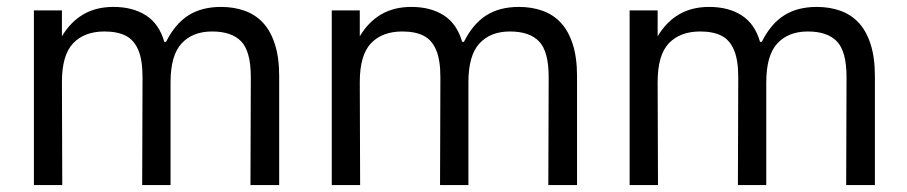

<svg xmlns="http://www.w3.org/2000/svg" viewBox="-20 -535 2623 555"><path d="M78 -505H159V-430Q184 -472 221 -493.5Q258 -515 308 -515Q364 -515 402 -490.5Q440 -466 455 -414H460Q486 -466 524.5 -490.5Q563 -515 619 -515Q656 -515 687 -504Q718 -493 740 -469.5Q762 -446 774.5 -407.5Q787 -369 787 -315V0H704L705 -312Q705 -386 677.5 -415Q650 -444 593 -444Q537 -444 505 -409.5Q473 -375 473 -297V0H391L392 -312Q392 -362 379.5 -391Q367 -420 343 -432Q319 -444 282 -444Q224 -444 191.5 -410Q159 -376 159 -298L160 0H78Z M939 -505H1020V-430Q1045 -472 1082 -493.5Q1119 -515 1169 -515Q1225 -515 1263 -490.5Q1301 -466 1316 -414H1321Q1347 -466 1385.5 -490.5Q1424 -515 1480 -515Q1517 -515 1548 -504Q1579 -493 1601 -469.5Q1623 -446 1635.5 -407.5Q1648 -369 1648 -315V0H1565L1566 -312Q1566 -386 1538.5 -415Q1511 -444 1454 -444Q1398 -444 1366 -409.5Q1334 -375 1334 -297V0H1252L1253 -312Q1253 -362 1240.5 -391Q1228 -420 1204 -432Q1180 -444 1143 -444Q1085 -444 1052.5 -410Q1020 -376 1020 -298L1021 0H939Z M1800 -505H1881V-430Q1906 -472 1943 -493.5Q1980 -515 2030 -515Q2086 -515 2124 -490.5Q2162 -466 2177 -414H2182Q2208 -466 2246.5 -490.5Q2285 -515 2341 -515Q2378 -515 2409 -504Q2440 -493 2462 -469.5Q2484 -446 2496.5 -407.5Q2509 -369 2509 -315V0H2426L2427 -312Q2427 -386 2399.5 -415Q2372 -444 2315 -444Q2259 -444 2227 -409.5Q2195 -375 2195 -297V0H2113L2114 -312Q2114 -362 2101.5 -391Q2089 -420 2065 -432Q2041 -444 2004 -444Q1946 -444 1913.5 -410Q1881 -376 1881 -298L1882 0H1800Z"/></svg>

Font: Asta Sans
Style: Regular
Weight: 400
Designer: 42dot
Version: Version 1.000